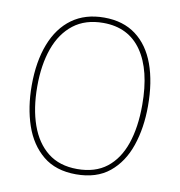

<svg xmlns="http://www.w3.org/2000/svg" viewBox="-82 -800 829 886"><g transform="rotate(10 332.5 -357.5)"><path d="M605 -358Q605 -255 576.5 -171.5Q548 -88 488 -39Q428 10 332 10Q237 10 177 -39.5Q117 -89 88.5 -172.5Q60 -256 60 -359Q60 -471 92 -553.5Q124 -636 185.5 -680.5Q247 -725 336 -725Q425 -725 485 -680Q545 -635 575 -552.5Q605 -470 605 -358ZM86 -359Q86 -256 113.5 -178.5Q141 -101 195.5 -58Q250 -15 333 -15Q417 -15 471 -57Q525 -99 551.5 -176Q578 -253 578 -358Q578 -521 516 -610.5Q454 -700 336 -700Q252 -700 196.5 -657Q141 -614 113.5 -537.5Q86 -461 86 -359Z"/></g></svg>

Font: Noto Sans SemiCondensed Thin
Style: Regular
Weight: 100
Width: 4
Designer: Monotype Design Team
Foundry: Monotype Imaging Inc.
Version: Version 2.013; ttfautohint (v1.8.4.7-5d5b)